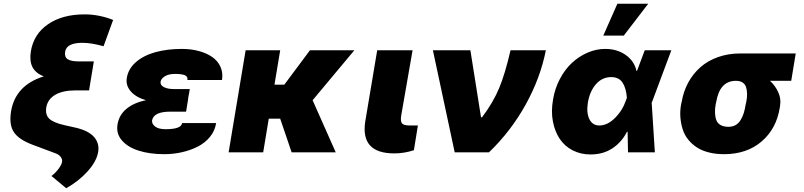

<svg xmlns="http://www.w3.org/2000/svg" viewBox="-20 -814 4295 1026"><path d="M584.5 -707.4 533.4 -566.8Q468.4 -585.2 420.5 -585.2Q335.6 -585.2 328.1 -537.6Q323.5 -509.9 341.3 -497.9Q359 -485.8 402 -485.8H481.5L464.5 -383.5L456 -331H383.5Q315.7 -331 275.2 -307.4Q234.7 -283.7 227.3 -240.1Q221.2 -201.3 242.9 -180Q264.6 -158.7 325.3 -144.9L382.8 -132.1Q453.1 -116.1 483 -81.5Q512.8 -46.9 504.3 0Q495 50.1 447.3 102.6Q399.5 155.2 333.8 191.8L255 126.4Q275.9 110.8 292.4 88.8Q308.9 66.8 311.8 51.1Q313.9 37.3 304.5 24.7Q295.1 12.1 277.7 5.7L154.1 -40.5Q79.5 -68.5 53.6 -108.7Q27.7 -148.8 39.1 -218.8Q62.5 -359 214.1 -405.9Q170.1 -422.9 153.4 -455.8Q136.7 -488.6 144.9 -539.8Q160.2 -632.1 236.9 -684.7Q313.6 -737.2 432.5 -737.2Q509.2 -737.2 584.5 -707.4Z M760.3 -278.4Q706.7 -293.7 678.8 -325.8Q650.9 -358 657.7 -397.7Q665.5 -446.7 706.5 -482.2Q747.5 -517.8 810.5 -535.2Q873.6 -552.6 951.7 -552.6Q1001.1 -552.6 1043 -541.2Q1084.9 -529.8 1114.5 -509.1Q1144.2 -488.3 1158.4 -456.5Q1172.6 -424.7 1166.2 -386.4H981.5Q984.7 -405.2 967.5 -412.1Q950.3 -419 916.2 -419Q881 -419 861 -406.4Q840.9 -393.8 838.1 -377.8Q835.2 -359.7 855.1 -348.9Q875 -338.1 909.1 -338.1H994.3L985.1 -286.9H985.8L974.4 -217.3H889.2Q801.5 -217.3 792.6 -170.5Q790.5 -152.3 808.8 -138Q827.1 -123.6 865.1 -123.6Q948.9 -123.6 953.1 -156.2H1134.9Q1128.6 -114.7 1101.6 -82Q1074.6 -49.4 1035.3 -29.8Q996.1 -10.3 950.8 -0.2Q905.5 9.9 858 9.9Q780.2 9.9 721.1 -8.9Q661.9 -27.7 630.9 -64.3Q599.8 -100.9 608 -149.1Q616.1 -199.2 655.5 -232.2Q695 -265.3 760.3 -278.4Z M1477.3 -545.5 1446.7 -361.5H1499.3L1636.4 -545.5H1873.6L1650.6 -278.4L1774.1 0H1538.4L1477.3 -179.7H1416.2L1386.4 0H1201.7L1292.6 -545.5Z M1995.7 -545.5H2184.7L2123.6 -194.6Q2119.3 -165.1 2128.6 -154.3Q2137.8 -143.5 2169 -143.5H2213.1L2191.8 -11.4Q2140.6 5.7 2086.6 5.7Q1905.5 5.7 1931.8 -164.8Z M2409.8 0 2293.3 -545.5H2493.6L2550.4 -187.5H2556.1Q2615.1 -266 2647 -342.3Q2679 -418.7 2708.1 -545.5H2897Q2867.2 -395.6 2788.5 -254.1Q2709.9 -112.6 2593 0Z M3135.7 11.4Q3083.1 11.4 3040.5 -10.5Q2997.9 -32.3 2971.6 -71.2Q2945.3 -110.1 2934.7 -164.1Q2924 -218 2935.4 -282.7Q2945.3 -342 2972.3 -392.9Q2999.3 -443.9 3036.8 -478.5Q3074.2 -513.1 3120.2 -532.8Q3166.2 -552.6 3213.8 -552.6Q3277.7 -552.6 3323.7 -520.2Q3369.7 -487.9 3381.4 -434.7L3383.9 -435L3425.4 -545.5H3567.5L3465.2 -271.3L3462.4 -266L3479.4 0H3335.9L3333.8 -109.7L3330.3 -109.4Q3302.2 -54.3 3252.7 -21.5Q3203.1 11.4 3135.7 11.4ZM3329.9 -291.2Q3326 -343.8 3306.5 -372.9Q3286.9 -402 3246.4 -402Q3197.8 -402 3164.6 -364Q3131.4 -326 3121.4 -265.6Q3112.9 -210.9 3129.6 -177.2Q3146.3 -143.5 3182.5 -143.5Q3226.2 -143.5 3266.3 -183.6Q3306.5 -223.7 3324.6 -277ZM3203.8 -623.6 3279.1 -794H3443.9L3313.2 -623.6Z M3620 -258.5 3622.9 -269.9Q3632.1 -325.6 3657.7 -372.7Q3683.2 -419.7 3722.5 -454.5Q3761.7 -489.3 3816.8 -508.9Q3871.8 -528.4 3936.8 -528.4H4232.2L4208.1 -382.1H4094.8Q4124.3 -354.4 4139.6 -319.4Q4154.8 -284.4 4148.4 -248.6L4147 -238.6Q4128.9 -125.7 4049.7 -57.9Q3970.5 9.9 3848.7 9.9Q3805 9.9 3768.5 0.7Q3731.9 -8.5 3705.1 -25.6Q3678.3 -42.6 3658.6 -66.8Q3638.8 -90.9 3628.9 -120.7Q3619 -150.6 3615.9 -185.4Q3612.9 -220.2 3620 -258.5ZM3807.5 -269.9 3804.7 -258.5Q3799.7 -232.2 3800.8 -210Q3801.8 -187.9 3808.2 -171.3Q3814.6 -154.8 3831 -145.6Q3847.3 -136.4 3872.9 -136.4Q3894.2 -136.4 3910.3 -145.4Q3926.5 -154.5 3937.1 -171.7Q3947.8 -188.9 3954.4 -209.7Q3960.9 -230.5 3965.2 -258.5L3968 -269.9Q3972.7 -292.6 3972.1 -313Q3971.6 -333.5 3966.6 -348.9Q3961.6 -364.3 3948 -373.2Q3934.3 -382.1 3912.6 -382.1Q3826.3 -382.1 3807.5 -269.9Z"/></svg>

Font: Karasuma Gothic
Style: Italic
Weight: 900
Italic angle: -9.39999°
Designer: Rasmus Andersson / Ryoko Nishizuka
Foundry: Genbu
Version: Version 1.00